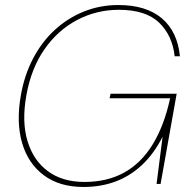

<svg xmlns="http://www.w3.org/2000/svg" viewBox="-20 -732 765 764"><path d="M312 12Q217 12 154.5 -34.5Q92 -81 68 -163Q44 -245 63 -353Q77 -433 111.5 -499Q146 -565 197.5 -612.5Q249 -660 313.5 -686Q378 -712 451 -712Q561 -712 623.5 -659.5Q686 -607 696 -508H675Q666 -591 613 -642Q560 -693 453 -693Q364 -693 287 -652.5Q210 -612 157 -536Q104 -460 85 -353Q66 -248 89.5 -170.5Q113 -93 171 -50.5Q229 -8 316 -8Q406 -8 473.5 -45Q541 -82 587 -156.5Q633 -231 657 -341H416L420 -359H683L619 0H603L627 -188Q593 -121 546 -76.5Q499 -32 440.5 -10Q382 12 312 12Z"/></svg>

Font: DM Sans 10pt Thin
Style: Italic
Weight: 250
Italic angle: -10°
Version: Version 4.004;gftools[0.9.30]